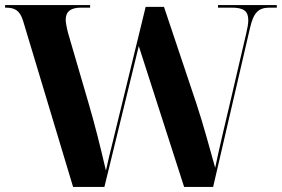

<svg xmlns="http://www.w3.org/2000/svg" viewBox="-20 -734 1107 754"><path d="M71 -651 267 0H390L525 -553L703 0H817L962 -625C976 -685 995 -704 1039 -704H1067V-714H836V-704H890C936 -704 955 -691 955 -655C955 -641 952 -624 947 -603L881 -320C868 -266 841 -152 825 -75C809 -134 775 -256 752 -325L624 -707H552L423 -178C412 -134 403 -97 396 -64C371 -171 352 -246 328 -328L248 -602C243 -620 238 -645 238 -656C238 -689 258 -704 298 -704H334V-714H0V-704H2C39 -704 58 -693 71 -651Z"/></svg>

Font: Noto Serif Display
Style: Bold
Weight: 700
Designer: Monotype Design Team
Foundry: Monotype Imaging Inc.
Version: Version 2.009